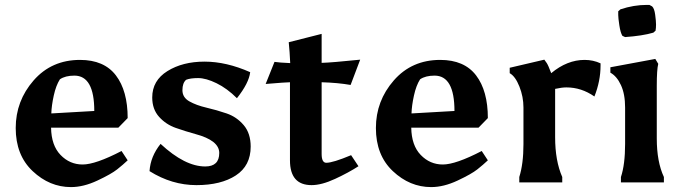

<svg xmlns="http://www.w3.org/2000/svg" viewBox="-20 -743 2773 782"><path d="M269 19Q182 19 113 -46Q44 -111 44 -221.5Q44 -332 117 -415.5Q190 -499 306 -499Q404 -499 452 -436Q500 -373 500 -262L462 -223H188Q189 -151 226.5 -112Q264 -73 316.5 -73Q369 -73 475 -128L500 -90Q481 -72 457 -53Q433 -34 376.5 -7.5Q320 19 269 19ZM283 -435Q246 -435 224 -420Q208 -395 199 -354Q190 -313 189 -281L364 -291Q364 -435 283 -435Z M816 -65Q873 -65 873 -120Q873 -171 776 -197Q736 -208 696 -222Q656 -236 628 -267Q600 -298 600 -346Q600 -415 662 -453.5Q724 -492 813 -492Q902 -492 999 -449Q994 -405 945 -343Q905 -383 862 -404Q819 -425 787 -425Q755 -425 738 -418Q723 -405 723 -375.5Q723 -346 751.5 -330Q780 -314 821 -304.5Q862 -295 903 -281Q944 -267 972.5 -233.5Q1001 -200 1001 -146Q1001 -68 940.5 -28.5Q880 11 780 11Q680 11 589 -46Q593 -106 634 -157Q733 -65 816 -65Z M1290 -116Q1290 -80 1309 -80Q1336 -80 1410 -111L1440 -66Q1400 -40 1345 -14.5Q1290 11 1249 11Q1161 11 1161 -90V-408Q1146 -408 1062 -401L1098 -491Q1116 -488 1162 -486Q1160 -532 1156 -571L1290 -605V-487Q1330 -488 1447 -500L1408 -397Q1357 -406 1290 -408Z M1736 19Q1649 19 1580 -46Q1511 -111 1511 -221.5Q1511 -332 1584 -415.5Q1657 -499 1773 -499Q1871 -499 1919 -436Q1967 -373 1967 -262L1929 -223H1655Q1656 -151 1693.5 -112Q1731 -73 1783.5 -73Q1836 -73 1942 -128L1967 -90Q1948 -72 1924 -53Q1900 -34 1843.5 -7.5Q1787 19 1736 19ZM1750 -435Q1713 -435 1691 -420Q1675 -395 1666 -354Q1657 -313 1656 -281L1831 -291Q1831 -435 1750 -435Z M2270 0H2095V-22Q2112 -76 2112 -156V-305Q2112 -349 2095.5 -390.5Q2079 -432 2056 -445V-467L2197 -500L2207 -486Q2213 -477 2225 -445Q2290 -499 2361 -499Q2396 -499 2426 -485Q2426 -480 2426 -476Q2426 -413 2401 -350Q2348 -387 2287 -387Q2268 -387 2241 -381V-184Q2241 -88 2270 -22Z M2636 -717Q2645 -709 2648.5 -683Q2652 -657 2652 -643Q2652 -629 2650 -618L2641 -610Q2597 -597 2526 -592L2515 -597Q2507 -610 2502.5 -640Q2498 -670 2498 -681.5Q2498 -693 2498 -697L2507 -705Q2561 -723 2614 -723H2625ZM2655 -393V-179Q2655 -84 2684 -22V0H2509V-22Q2526 -73 2526 -157V-305Q2526 -360 2509 -396.5Q2492 -433 2466 -447V-469L2649 -503L2661 -483Q2655 -460 2655 -393Z"/></svg>

Font: Asul
Style: Bold
Weight: 700
Designer: Mariela Monsalve
Foundry: Mariela Monsalve
Version: Version 1.002